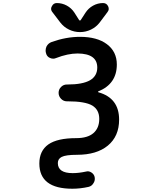

<svg xmlns="http://www.w3.org/2000/svg" viewBox="-20 -1000 1040 1227"><path d="M442.4 206.1Q231.4 206.1 231.4 44.9Q231.4 -36.1 289.1 -77.1Q346.7 -117.2 466.8 -117.2Q540 -117.2 577.1 -149.4Q614.3 -181.6 614.3 -240.2Q614.3 -297.9 570.3 -325.2Q524.4 -352.5 412.1 -352.5H407.2Q385.7 -352.5 370.1 -368.7Q354.5 -384.8 354.5 -406.7Q354.5 -428.7 370.1 -444.3Q385.7 -460 407.2 -460H412.1Q507.8 -460 555.7 -487.3Q601.6 -514.6 601.6 -568.4Q601.6 -657.2 476.6 -658.2Q413.1 -658.2 337.9 -628.9Q329.1 -625 320.3 -625Q309.6 -625 298.8 -629.9Q279.3 -638.7 274.4 -659.2Q271.5 -668 271.5 -676.8Q271.5 -690.4 277.3 -703.1Q288.1 -723.6 309.6 -731.4Q402.3 -764.6 491.2 -764.6Q600.6 -764.6 663.1 -717.8Q726.6 -669.9 726.6 -587.9Q726.6 -463.9 608.4 -416Q606.4 -416 606.4 -413.6Q606.4 -411.1 609.4 -410.2Q741.2 -373 741.2 -235.4Q741.2 -128.9 668.9 -69.3Q597.7 -10.7 471.7 -10.7Q400.4 -10.7 374 2.9Q349.6 15.6 349.6 42Q349.6 106.4 444.3 106.4Q483.4 106.4 528.3 96.7Q534.2 94.7 539.1 94.7Q552.7 94.7 564.5 102.5Q581.1 113.3 585 131.8Q585.9 137.7 585.9 142.6Q585.9 158.2 577.1 170.9Q566.4 189.5 545.9 194.3Q493.2 206.1 442.4 206.1ZM365.2 -856.4 314.5 -922.9Q306.6 -932.6 306.6 -944.3Q306.6 -952.1 311.5 -960Q321.3 -980.5 342.8 -980.5Q377 -980.5 406.7 -964.4Q436.5 -948.2 455.1 -919.9L485.4 -872.1Q487.3 -869.1 490.7 -869.1Q494.1 -869.1 496.1 -872.1L526.4 -918.9Q544.9 -947.3 574.7 -963.9Q604.5 -980.5 638.7 -980.5Q661.1 -980.5 670.9 -960Q674.8 -952.1 674.8 -943.4Q674.8 -932.6 667 -922.9L617.2 -856.4Q594.7 -827.1 561.5 -811Q528.3 -794.9 491.2 -794.9Q454.1 -794.9 420.9 -811Q387.7 -827.1 365.2 -856.4Z"/></svg>

Font: Rounded-X Mgen+ 1mn medium
Style: Regular
Weight: 500
Designer: [Source Han Sans]
Ryoko NISHIZUKA  (kana & ideographs); Paul D. Hunt (Latin, Greek & Cyrillic); Wenlong ZHANG  (bopomofo
Version: Version 1.059.20150602